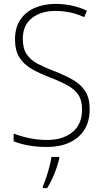

<svg xmlns="http://www.w3.org/2000/svg" viewBox="-20 -744 529 985"><path d="M440 -184Q440 -120 412 -77Q384 -34 335 -12Q286 10 222 10Q168 10 125.5 2Q83 -6 50 -19V-59Q85 -45 129.5 -35.5Q174 -26 223 -26Q302 -26 351.5 -66Q401 -106 401 -183Q401 -229 382 -257.5Q363 -286 325.5 -306.5Q288 -327 233 -348Q181 -368 141.5 -391Q102 -414 79.5 -449.5Q57 -485 57 -543Q57 -602 84 -642.5Q111 -683 158 -703.5Q205 -724 265 -724Q309 -724 350 -715Q391 -706 426 -689L412 -656Q373 -674 335.5 -681Q298 -688 264 -688Q191 -688 144 -651.5Q97 -615 97 -545Q97 -495 117 -465.5Q137 -436 173 -417Q209 -398 256 -380Q313 -358 354 -334.5Q395 -311 417.5 -276Q440 -241 440 -184ZM284 69Q276 105 259.5 146Q243 187 222 221H200V213Q207 196 216.5 168.5Q226 141 233.5 111.5Q241 82 244 61H284Z"/></svg>

Font: Noto Sans Tamil SemiCondensed ExtraLight
Style: Regular
Weight: 200
Width: 4
Designer: Jelle Bosma - Monotype Design Team
Foundry: Monotype Imaging Inc.
Version: Version 2.004; ttfautohint (v1.8.4.7-5d5b)